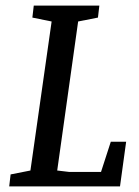

<svg xmlns="http://www.w3.org/2000/svg" viewBox="-20 -668 497 688"><path d="M13 0 18 -43 89 -57 165 -591 96 -605 101 -648H336L331 -605L260 -591L185 -57L227 -52H342L377 -160H432L410 0Z"/></svg>

Font: Faustina Medium
Style: Italic
Weight: 500
Italic angle: -8°
Designer: Alfonso Garcia
Foundry: http://www.omnibus-type.com
Version: Version 1.200